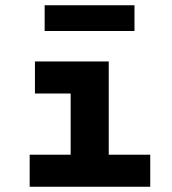

<svg xmlns="http://www.w3.org/2000/svg" viewBox="-20 -711 654 731"><path d="M249 -477H394V0H249ZM113 -477H322V-355H113ZM93 -122H552V0H93ZM150 -593V-691H492V-593Z"/></svg>

Font: Intel One Mono Light
Style: Regular
Weight: 300
Monospace: yes
Designer: Fred Shallcrass
Foundry: Frere-Jones Type LLC
Version: Version 1.004